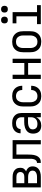

<svg xmlns="http://www.w3.org/2000/svg" viewBox="1360 -2132 781 3540"><g transform="rotate(-90 1750.0 -362.5)"><path d="M64 0V-520H257Q278 -520 298.5 -517.5Q319 -515 338.5 -507.5Q358 -500 375 -487.5Q392 -475 404 -458Q416 -441 421 -420.5Q426 -400 426 -379Q426 -362 422.5 -345.5Q419 -329 410 -315Q401 -301 388 -290Q375 -279 360 -271Q380 -265 397.5 -253.5Q415 -242 428 -226.5Q441 -211 446.5 -191Q452 -171 452 -150Q452 -127 445.5 -104.5Q439 -82 424.5 -63.5Q410 -45 390.5 -32.5Q371 -20 349 -12.5Q327 -5 303.5 -2.5Q280 0 257 0ZM142 -304H257Q274 -304 290.5 -307.5Q307 -311 320.5 -320.5Q334 -330 341 -345.5Q348 -361 348 -377Q348 -394 341 -409.5Q334 -425 320.5 -434Q307 -443 290.5 -446.5Q274 -450 257 -450H142ZM142 -70H257Q271 -70 284 -71.5Q297 -73 310 -76.5Q323 -80 335 -86.5Q347 -93 356 -102.5Q365 -112 369.5 -125Q374 -138 374 -152Q374 -165 370 -178Q366 -191 356.5 -201Q347 -211 335 -217.5Q323 -224 310.5 -227.5Q298 -231 284.5 -232.5Q271 -234 257 -234H142Z M516 0V-70Q527 -70 538 -73.5Q549 -77 557.5 -84.5Q566 -92 572 -101.5Q578 -111 581.5 -121.5Q585 -132 587.5 -143Q590 -154 591 -165Q592 -176 592 -187Q592 -198 592 -209V-520H936V0H858V-450H670V-256Q670 -235 669.5 -213.5Q669 -192 667.5 -170.5Q666 -149 662 -127.5Q658 -106 650 -86Q642 -66 629 -48.5Q616 -31 598.5 -19Q581 -7 559.5 -3.5Q538 0 516 0Z M1202 8Q1172 8 1143 -1Q1114 -10 1093.5 -32Q1073 -54 1064.5 -83Q1056 -112 1056 -141Q1056 -167 1062.5 -192Q1069 -217 1084.5 -237Q1100 -257 1122 -270.5Q1144 -284 1168.5 -292Q1193 -300 1218 -303Q1243 -306 1269 -306H1358V-355Q1358 -376 1351 -397Q1344 -418 1328 -432Q1312 -446 1291 -452Q1270 -458 1249 -458Q1229 -458 1209.5 -454Q1190 -450 1174 -439Q1158 -428 1149 -410Q1140 -392 1140 -373H1062Q1062 -396 1068.5 -418Q1075 -440 1088 -459Q1101 -478 1119.5 -491.5Q1138 -505 1159 -513.5Q1180 -522 1203 -525Q1226 -528 1249 -528Q1273 -528 1297 -524.5Q1321 -521 1343 -511Q1365 -501 1383.5 -485Q1402 -469 1414 -448Q1426 -427 1431 -403Q1436 -379 1436 -355V0H1358V-86Q1349 -64 1332.5 -45.5Q1316 -27 1295 -14.5Q1274 -2 1250 3Q1226 8 1202 8ZM1232 -62Q1256 -62 1280.5 -68.5Q1305 -75 1323 -91.5Q1341 -108 1349.5 -131.5Q1358 -155 1358 -180V-236H1269Q1254 -236 1238.5 -234.5Q1223 -233 1208.5 -229.5Q1194 -226 1180 -219.5Q1166 -213 1155 -203Q1144 -193 1139 -178.5Q1134 -164 1134 -149Q1134 -131 1141 -113Q1148 -95 1162 -83Q1176 -71 1194.5 -66.5Q1213 -62 1232 -62Z M1747 8Q1721 8 1694 2.5Q1667 -3 1644 -16.5Q1621 -30 1603.5 -50.5Q1586 -71 1575 -95.5Q1564 -120 1560 -146.5Q1556 -173 1556 -200V-320Q1556 -347 1560 -373.5Q1564 -400 1575 -424.5Q1586 -449 1603.5 -469.5Q1621 -490 1644 -503.5Q1667 -517 1694 -522.5Q1721 -528 1747 -528Q1772 -528 1797 -523.5Q1822 -519 1844.5 -508Q1867 -497 1885 -479.5Q1903 -462 1915 -440Q1927 -418 1932.5 -393.5Q1938 -369 1938 -344V-342H1860V-343Q1860 -366 1853 -388Q1846 -410 1830 -426.5Q1814 -443 1792 -450.5Q1770 -458 1747 -458Q1730 -458 1713.5 -454Q1697 -450 1683 -440Q1669 -430 1659.5 -416Q1650 -402 1644 -386.5Q1638 -371 1636 -354Q1634 -337 1634 -320V-200Q1634 -183 1636 -166Q1638 -149 1644 -133.5Q1650 -118 1659.5 -104Q1669 -90 1683 -80Q1697 -70 1713.5 -66Q1730 -62 1747 -62Q1770 -62 1792 -69.5Q1814 -77 1830 -93.5Q1846 -110 1853 -132Q1860 -154 1860 -177V-178H1938V-176Q1938 -151 1932.5 -126.5Q1927 -102 1915 -80Q1903 -58 1885 -40.5Q1867 -23 1844.5 -12Q1822 -1 1797 3.5Q1772 8 1747 8Z M2064 0V-520H2142V-304H2358V-520H2436V0H2358V-234H2142V0Z M2750 8Q2723 8 2696 2.5Q2669 -3 2646 -16Q2623 -29 2604.5 -49.5Q2586 -70 2575 -94.5Q2564 -119 2560 -146Q2556 -173 2556 -200V-320Q2556 -347 2560 -374Q2564 -401 2575 -425.5Q2586 -450 2604.5 -470.5Q2623 -491 2646 -504Q2669 -517 2696 -522.5Q2723 -528 2750 -528Q2777 -528 2804 -522.5Q2831 -517 2854 -504Q2877 -491 2895.5 -470.5Q2914 -450 2925 -425.5Q2936 -401 2940 -374Q2944 -347 2944 -320V-200Q2944 -173 2940 -146Q2936 -119 2925 -94.5Q2914 -70 2895.5 -49.5Q2877 -29 2854 -16Q2831 -3 2804 2.5Q2777 8 2750 8ZM2750 -62Q2767 -62 2784 -66Q2801 -70 2815 -79.5Q2829 -89 2839.5 -103Q2850 -117 2856 -133Q2862 -149 2864 -166Q2866 -183 2866 -200V-320Q2866 -337 2864 -354Q2862 -371 2856 -387Q2850 -403 2839.5 -417Q2829 -431 2815 -440.5Q2801 -450 2784 -454Q2767 -458 2750 -458Q2733 -458 2716 -454Q2699 -450 2685 -440.5Q2671 -431 2660.5 -417Q2650 -403 2644 -387Q2638 -371 2636 -354Q2634 -337 2634 -320V-200Q2634 -183 2636 -166Q2638 -149 2644 -133Q2650 -117 2660.5 -103Q2671 -89 2685 -79.5Q2699 -70 2716 -66Q2733 -62 2750 -62Z M3075 0V-70H3218V-450H3089V-520H3296V-70H3425V0ZM3350 -608Q3337 -608 3325 -611.5Q3313 -615 3304 -624Q3295 -633 3291.5 -645Q3288 -657 3288 -670Q3288 -683 3291.5 -695Q3295 -707 3304 -716Q3313 -725 3325 -729Q3337 -733 3350 -733Q3363 -733 3375 -729Q3387 -725 3396 -716Q3405 -707 3409 -695Q3413 -683 3413 -670Q3413 -657 3409 -645Q3405 -633 3396 -624Q3387 -615 3375 -611.5Q3363 -608 3350 -608ZM3150 -608Q3137 -608 3125 -611.5Q3113 -615 3104 -624Q3095 -633 3091.5 -645Q3088 -657 3088 -670Q3088 -683 3091.5 -695Q3095 -707 3104 -716Q3113 -725 3125 -729Q3137 -733 3150 -733Q3163 -733 3175 -729Q3187 -725 3196 -716Q3205 -707 3209 -695Q3213 -683 3213 -670Q3213 -657 3209 -645Q3205 -633 3196 -624Q3187 -615 3175 -611.5Q3163 -608 3150 -608Z"/></g></svg>

Font: Iosevka www.saffi
Style: Regular
Weight: 400
Monospace: yes
Designer: Belleve Invis
Foundry: Belleve Invis
Version: Version 22.0.2; ttfautohint (v1.8.3)